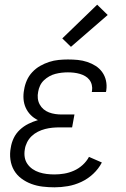

<svg xmlns="http://www.w3.org/2000/svg" viewBox="-20 -792 540 820"><path d="M213 8Q187 8 162 5Q137 2 114 -6.5Q91 -15 71.5 -29.5Q52 -44 40 -64.5Q28 -85 24.5 -110.5Q21 -136 26 -161Q29 -182 38.5 -202Q48 -222 64.5 -237.5Q81 -253 101 -263Q121 -273 142 -279Q125 -287 111.5 -300.5Q98 -314 90 -331.5Q82 -349 80.5 -369Q79 -389 83 -409Q86 -429 94.5 -448.5Q103 -468 118 -484Q133 -500 151.5 -510.5Q170 -521 190 -527.5Q210 -534 230.5 -536Q251 -538 270 -538Q292 -538 312.5 -536Q333 -534 352.5 -527.5Q372 -521 388.5 -510.5Q405 -500 416.5 -484Q428 -468 432.5 -448Q437 -428 434 -407Q434 -405 433.5 -403Q433 -401 432 -399H372Q372 -401 372.5 -402Q373 -403 373 -404Q375 -417 372 -429.5Q369 -442 361.5 -451.5Q354 -461 343.5 -467Q333 -473 321 -476.5Q309 -480 296 -481.5Q283 -483 270 -483Q257 -483 243.5 -481.5Q230 -480 216.5 -476.5Q203 -473 190.5 -466Q178 -459 167.5 -449Q157 -439 151 -426Q145 -413 143 -400Q140 -386 141.5 -372Q143 -358 149.5 -346Q156 -334 166 -325.5Q176 -317 189 -312Q202 -307 216 -305Q230 -303 244 -303H298L288 -248H235Q219 -248 203.5 -246.5Q188 -245 172.5 -241Q157 -237 142 -229.5Q127 -222 115 -210.5Q103 -199 95.5 -184Q88 -169 86 -154Q83 -137 85.5 -121Q88 -105 97 -92Q106 -79 119 -70Q132 -61 147.5 -56Q163 -51 179.5 -49Q196 -47 213 -47Q233 -47 254 -50.5Q275 -54 295.5 -63Q316 -72 333 -87.5Q350 -103 360 -122L415 -98Q401 -71 378 -49.5Q355 -28 327 -15Q299 -2 270 3Q241 8 213 8ZM283 -592 246 -628 395 -772 440 -728Z"/></svg>

Font: Iosevka Slab Light
Style: Italic
Weight: 300
Italic angle: -9°
Monospace: yes
Designer: Belleve Invis
Foundry: Belleve Invis
Version: Version 11.1.1; ttfautohint (v1.8.3)